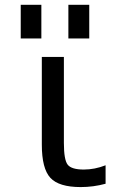

<svg xmlns="http://www.w3.org/2000/svg" viewBox="-20 -759 491 791"><path d="M65.4 -600.6V-739.3H150.4V-600.6ZM261.7 -600.6V-739.3H347.7V-600.6ZM243.2 -169.9Q243.2 -100.6 258.8 -80.6Q274.4 -60.5 325.2 -60.5Q370.1 -60.5 415 -78.1V-2Q364.3 11.7 312.5 11.7Q222.7 11.7 187.5 -26.4Q152.3 -64.5 152.3 -163.1V-524.4H243.2Z"/></svg>

Font: irohakakuC Regular
Style: Regular
Weight: 400
Designer: [Source Han Sans]
Ryoko NISHIZUKA Ë•øÂ°öÊ∂ºÂ≠ê (kana & ideographs); Paul D. Hunt (Latin, Greek & Cyrillic); Wenlong ZHAN
Version: Version 1.001.20160904